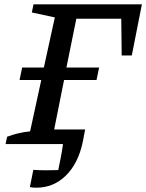

<svg xmlns="http://www.w3.org/2000/svg" viewBox="-20 -670 680 893"><path d="M149 203Q129 203 119 200L135 120Q166 122 194.5 122Q223 122 251 121Q256 96 262 66Q268 36 273 0H6L13 -34Q37 -43 63 -49.5Q89 -56 120 -59L172 -298H71L83 -356H184L235 -589L128 -612L136 -650H640L593 -412H546L544 -583H335L289 -356H441L429 -298H278L232 -68H376L365 -10Q344 90 286.5 146.5Q229 203 149 203Z"/></svg>

Font: Piazzolla Medium
Style: Italic
Weight: 500
Italic angle: -11.3°
Designer: Juan Pablo del Peral
Foundry: Huerta Tipografica
Version: Version 1.330